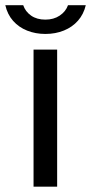

<svg xmlns="http://www.w3.org/2000/svg" viewBox="-50 -704 344 724"><path d="M76.5 0V-517H165.5V0ZM121 -576Q84 -576 52.5 -588.5Q21 -601 -0.5 -625.2Q-22 -649.5 -30 -684.5H37.5Q45.5 -660.5 67.2 -645.2Q89 -630 121 -630Q152.5 -630 175.2 -645.2Q198 -660.5 206.5 -684.5H273.5Q265.5 -650.5 244.2 -626.2Q223 -602 191.2 -589Q159.5 -576 121 -576Z"/></svg>

Font: Public Sans Thin
Style: Regular
Weight: 400
Version: Version 2.001